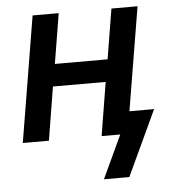

<svg xmlns="http://www.w3.org/2000/svg" viewBox="-51 -566 702 791"><g transform="rotate(-5 300.0 -171.0)"><path d="M452 178H347L430 0H353L389 -221H171L135 0H27L113 -520H221L187 -313H405L439 -520H547L476 -92H578Z"/></g></svg>

Font: Iosevka Aile Semibold Oblique
Style: Regular
Weight: 600
Italic angle: -9°
Designer: Belleve Invis
Foundry: Belleve Invis
Version: Version 31.1.0; ttfautohint (v1.8.4)